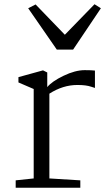

<svg xmlns="http://www.w3.org/2000/svg" viewBox="-20 -886 496 906"><path d="M54 0ZM139 -44V-466L67 -497V-522L183 -554L203 -544V-475Q225 -502 280 -528.5Q335 -555 380 -555Q412 -555 428 -553V-471Q424 -472 411 -476.5Q398 -481 382 -483Q366 -485 345 -485Q277 -485 213 -444V-44L359 -35V0H54V-35ZM148 -865 286 -722 426 -866 456 -847 325 -652H248L113 -847Z"/></svg>

Font: Martel Light
Style: Regular
Weight: 300
Designer: Dan Reynolds
Foundry: Dan Reynolds
Version: Version 1.001; ttfautohint (v1.1) -l 5 -r 5 -G 72 -x 0 -D la